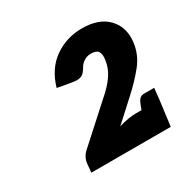

<svg xmlns="http://www.w3.org/2000/svg" viewBox="-98 -920 552 561"><g transform="rotate(-30 178.0 -639.5)"><path d="M58 -450 61 -481Q64 -502 82 -517L197 -621Q225 -645 240 -667.5Q255 -690 258 -715Q261 -733 255 -742.5Q249 -752 230 -752Q218 -752 207.5 -745.5Q197 -739 192 -730Q184 -716 176.5 -710.5Q169 -705 157 -705Q151 -705 138.5 -707Q126 -709 94 -715Q110 -771 151 -800Q192 -829 245 -829Q302 -829 331.5 -798Q361 -767 355 -718Q350 -679 325.5 -648.5Q301 -618 268 -588L199 -525Q215 -530 230.5 -532.5Q246 -535 258 -535H337L326 -450ZM270 -518 282 -550Q286 -561 291.5 -567Q297 -573 308 -573H341L337 -535Z"/></g></svg>

Font: Aleo
Style: Bold Italic
Weight: 700
Italic angle: -7°
Version: Version 2.001;gftools[0.9.29]